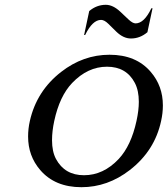

<svg xmlns="http://www.w3.org/2000/svg" viewBox="-20 -777 705 807"><path d="M322.3 9.8Q210.9 9.8 148.9 -62.5Q98.1 -121.6 98.1 -203.1Q98.1 -236.3 105.5 -268.6Q133.8 -394.5 236.8 -474.6Q329.6 -546.9 440.4 -546.9Q552.2 -546.9 613.8 -474.6Q664.6 -415.5 664.6 -334Q664.6 -301.8 657.2 -268.6Q630.4 -143.6 525.9 -62.5Q432.6 9.8 322.3 9.8ZM333 -40.5Q414.6 -40.5 479 -108.9Q531.2 -165 553.7 -268.6Q563.5 -313 563.5 -349.1Q563.5 -396.5 546.9 -428.2Q511.2 -496.6 429.7 -496.6Q348.6 -496.6 283.2 -428.2Q230.5 -373 208 -268.6Q198.7 -225.6 198.7 -187.5Q198.7 -140.1 215.3 -108.9Q252 -40.5 333 -40.5ZM355 -730.5Q386.2 -756.8 424.8 -756.8Q454.6 -756.8 485.4 -728L520 -695.3Q537.6 -678.7 549.8 -678.7Q585.9 -678.7 616.2 -742.2H621.1L599.6 -641.6Q568.4 -615.2 530.3 -615.2Q498.5 -615.2 468.8 -644L435.1 -677.2Q418.5 -693.4 404.8 -693.4Q368.7 -693.4 337.9 -629.9H333.5Z"/></svg>

Font: Classica
Style: Book Oblique
Weight: 400
Italic angle: -12°
Designer: Wojciech Kalinowski "wmk69" (wmk69@o2.pl)
Foundry: Wojciech Kalinowski "wmk69" (wmk69@o2.pl)
Version: Version 2.1.1; 2021-05-14